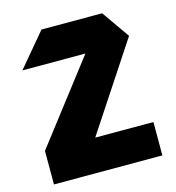

<svg xmlns="http://www.w3.org/2000/svg" viewBox="-106 -798 816 888"><g transform="rotate(-15 302.5 -353.5)"><path d="M39.5 -547.2V-548.2L173 -707H463.3L446.1 -547.2ZM232.9 -82.7 43.2 -159.8V-160.7L463.3 -707L556.6 -574ZM43.2 0V-159.8H562.3V0Z"/></g></svg>

Font: Foldit Thin
Style: Regular
Weight: 100
Designer: Sophia Tai
Foundry: Sophia Tai
Version: Version 1.003